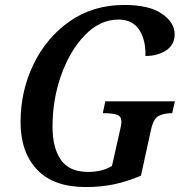

<svg xmlns="http://www.w3.org/2000/svg" viewBox="-20 -745 738 775"><path d="M326 10Q390 10 442.5 -1.5Q495 -13 549 -36L589 -219Q599 -266 620.5 -277Q642 -288 671 -288H675L686 -336H405L395 -288H404Q433 -288 451.5 -282Q470 -276 470 -254Q470 -240 463 -213L432 -75Q392 -51 336 -51Q260 -51 226 -99.5Q192 -148 192 -234Q192 -344 227.5 -443Q263 -542 323.5 -604Q384 -666 458 -666Q515 -666 542 -624.5Q569 -583 567 -519Q616 -519 650.5 -541.5Q685 -564 685 -607Q685 -654 633.5 -689.5Q582 -725 482 -725Q356 -725 262 -659.5Q168 -594 115.5 -486Q63 -378 63 -252Q63 -131 129.5 -60.5Q196 10 326 10Z"/></svg>

Font: Noto Serif SemiCondensed Semi
Style: Italic
Weight: 600
Width: 4
Italic angle: -12°
Designer: Monotype Design Team
Foundry: Monotype Imaging Inc.
Version: Version 1.901